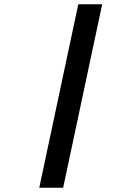

<svg xmlns="http://www.w3.org/2000/svg" viewBox="-20 -770 640 900"><path d="M164 110 347 -750H459L276 110Z"/></svg>

Font: Geist Mono SemiBold
Style: Italic
Weight: 600
Italic angle: -12°
Monospace: yes
Designer: Basement.studio, Andrés Briganti, Mateo Zaragoza
Foundry: Basement.studio, Vercel, Andrés Briganti, Guido Ferreyra, Mateo Zaragoza
Version: Version 1.500; ttfautohint (v1.8.4.7-5d5b)